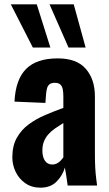

<svg xmlns="http://www.w3.org/2000/svg" viewBox="-20 -858 505 888"><path d="M167 10Q126 10 96.5 -11Q67 -32 52 -64Q37 -96 37 -130Q37 -184 58 -221Q79 -258 113 -283Q147 -308 189 -326Q231 -344 273 -359V-413Q273 -432 270 -446Q267 -460 258.5 -467.5Q250 -475 234 -475Q218 -475 209.5 -468.5Q201 -462 197.5 -449.5Q194 -437 193 -422L190 -382L47 -388Q52 -490 100.5 -539Q149 -588 247 -588Q335 -588 377 -539.5Q419 -491 419 -412V-143Q419 -109 420.5 -82.5Q422 -56 424.5 -35.5Q427 -15 429 0H293Q290 -22 286 -48Q282 -74 280 -83Q270 -47 242 -18.5Q214 10 167 10ZM222 -97Q233 -97 243 -102Q253 -107 260.5 -115Q268 -123 273 -130V-289Q252 -276 234 -263.5Q216 -251 203 -236Q190 -221 183 -203Q176 -185 176 -162Q176 -132 188 -114.5Q200 -97 222 -97ZM132 -638 30 -838H150L213 -638ZM297 -638 209 -838H321L376 -638Z"/></svg>

Font: Oswald SemiBold
Style: Regular
Weight: 600
Designer: Vernon Adams
Foundry: Vernon Adams
Version: Version 4.100; ttfautohint (v1.8.1.43-b0c9)